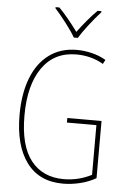

<svg xmlns="http://www.w3.org/2000/svg" viewBox="-62 -995 725 1051"><g transform="rotate(5 300.0 -469.5)"><path d="M55 -344Q55 -460 88 -546Q121 -632 184.5 -679Q248 -726 337 -726Q377 -726 419 -716Q461 -706 497 -685L485 -662Q418 -701 336 -701Q215 -701 148.5 -606Q82 -511 82 -343Q82 -178 146 -96.5Q210 -15 326 -15Q407 -15 479 -52V-325H317V-350H505V-36Q465 -13 417.5 -1.5Q370 10 324 10Q193 10 124 -83.5Q55 -177 55 -344ZM200 -943V-949H221Q266 -904 325 -824Q378 -896 431 -949H452V-943Q422 -910 387.5 -865.5Q353 -821 336 -792H314Q297 -822 263 -866.5Q229 -911 200 -943Z"/></g></svg>

Font: Noto Sans Mono UI Thin
Style: Regular
Weight: 250
Monospace: yes
Designer: Monotype Design team
Foundry: Monotype Imaging Inc.
Version: Version 1.000